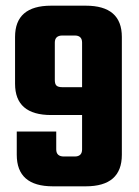

<svg xmlns="http://www.w3.org/2000/svg" viewBox="-20 -656 490 676"><path d="M160 -636H282Q409 -636 409 -526V-111Q409 0 282 0H166Q39 0 39 -111V-193H178V-130Q178 -105 205 -105H243Q269 -105 269 -130V-251H160Q33 -251 33 -361V-526Q33 -636 160 -636ZM200 -349H269V-506Q269 -531 243 -531H200Q173 -531 173 -506V-374Q173 -360 179 -354.5Q185 -349 200 -349Z"/></svg>

Font: Teko Semibold
Style: Regular
Weight: 600
Designer: Manushi Parikh, Jonny Pinhorn
Foundry: Indian Type Foundry
Version: Version 1.105;PS 1.0;hotconv 1.0.78;makeotf.lib2.5.61930; tt